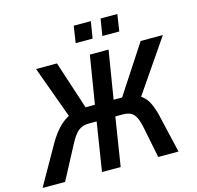

<svg xmlns="http://www.w3.org/2000/svg" viewBox="-158 -1030 1192 1161"><g transform="rotate(-15 438.0 -449.5)"><path d="M-33 0 109 -250Q136 -295 164.5 -326Q193 -357 225 -375.5Q257 -394 296 -399L239 -365L115 -705H246L350 -387L338 -404H403L452 -705H569L520 -404H588L562 -387L770 -705H909L676 -365L630 -399Q667 -393 692.5 -373.5Q718 -354 733.5 -323Q749 -292 760 -250L818 0H691L650 -204Q638 -260 616.5 -282Q595 -304 554 -304H504L456 0H339L387 -304H337Q298 -304 272 -283Q246 -262 216 -204L108 0ZM554 -794 571 -899H676L660 -794ZM387 -794 403 -899H510L493 -794Z"/></g></svg>

Font: Nunito Sans 10pt Condensed
Style: Bold Italic
Weight: 700
Width: 3
Italic angle: -9°
Designer: Vernon Adams
Foundry: Vernon Adams
Version: Version 3.101;gftools[0.9.27]